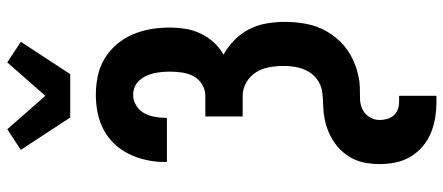

<svg xmlns="http://www.w3.org/2000/svg" viewBox="-374 -658 1247 540"><g transform="rotate(-90 250.0 -388.5)"><path d="M234 215Q211 215 189 211.5Q167 208 146 199.5Q125 191 107.5 176Q90 161 78.5 141.5Q67 122 62.5 100Q58 78 58 55Q58 37 61 18.5Q64 0 71.5 -16.5Q79 -33 91 -47Q103 -61 118 -71.5Q133 -82 150 -89Q167 -96 185 -99.5Q203 -103 221.5 -103.5Q240 -104 258.5 -106Q277 -108 292.5 -118Q308 -128 317.5 -144Q327 -160 330.5 -178Q334 -196 334 -215Q334 -235 330.5 -255Q327 -275 316.5 -292Q306 -309 288 -319.5Q270 -330 250 -330H192V-435H250Q267 -435 282 -444Q297 -453 305 -468Q313 -483 315.5 -500Q318 -517 318 -534Q318 -546 317 -557Q316 -568 313.5 -579.5Q311 -591 306 -601.5Q301 -612 293.5 -620.5Q286 -629 275 -633.5Q264 -638 253 -638Q237 -638 223 -629.5Q209 -621 201.5 -607.5Q194 -594 191 -578Q188 -562 188 -546V-543H64V-551Q64 -576 69.5 -601Q75 -626 86 -649Q97 -672 114.5 -690.5Q132 -709 154.5 -721Q177 -733 202.5 -738Q228 -743 253 -743Q279 -743 305.5 -737.5Q332 -732 354.5 -718.5Q377 -705 394.5 -684.5Q412 -664 422.5 -639.5Q433 -615 437.5 -589Q442 -563 442 -536Q442 -514 438.5 -491.5Q435 -469 425.5 -449Q416 -429 401 -412Q386 -395 366 -384Q389 -371 407.5 -352.5Q426 -334 437.5 -311.5Q449 -289 453.5 -263Q458 -237 458 -212Q458 -196 456.5 -180.5Q455 -165 452 -149.5Q449 -134 443.5 -119.5Q438 -105 430 -91.5Q422 -78 412 -66Q402 -54 390 -44Q378 -34 364.5 -26.5Q351 -19 336.5 -13.5Q322 -8 306.5 -4.5Q291 -1 275.5 -0.5Q260 0 244 0Q228 0 214 6Q200 12 191 25.5Q182 39 182 55Q182 66 185 76.5Q188 87 195 95Q202 103 212.5 106.5Q223 110 234 110H250V215ZM189 -815 98 -954 156 -992 250 -885 344 -992 402 -954 311 -815Z"/></g></svg>

Font: Iosevka Term Curly Extrabold
Style: Regular
Weight: 800
Designer: Belleve Invis
Foundry: Belleve Invis
Version: Version 32.3.0